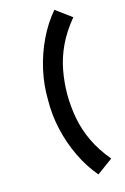

<svg xmlns="http://www.w3.org/2000/svg" viewBox="-152 -920 766 1181"><g transform="rotate(-15 231.0 -330.0)"><path d="M321 194Q263 126 221.8 39.5Q180.5 -47 159.2 -141.8Q138 -236.5 140 -330Q138 -423.5 159.2 -518.5Q180.5 -613.5 221.8 -699.8Q263 -786 321 -854L422 -780Q361 -706.5 326.5 -633.2Q292 -560 277.8 -484.8Q263.5 -409.5 263 -330Q263.5 -250.5 277.8 -175.2Q292 -100 326.5 -26.8Q361 46.5 422 120Z"/></g></svg>

Font: Manrope ExtraLight ExtraBold
Style: Regular
Weight: 800
Version: Version 4.504